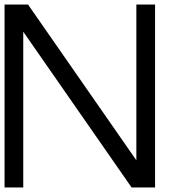

<svg xmlns="http://www.w3.org/2000/svg" viewBox="-20 -821 780 842"><path d="M82 -682 557 1H660V-801H578V-118L103 -801H0V1H82Z"/></svg>

Font: MintSans
Style: Regular
Weight: 400
Version: Version 2.0